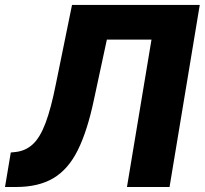

<svg xmlns="http://www.w3.org/2000/svg" viewBox="-42 -747 818 767"><path d="M-22 0 1.1 -137.8 21.3 -139.9Q60.7 -144.5 89.3 -171Q117.9 -197.4 139.9 -255.5Q161.9 -313.6 181.5 -412.6L245.7 -727.3H756L635.3 0H465.2L563.2 -588.8H384.9L333.1 -348Q306.8 -223.4 268.6 -146.8Q230.5 -70.3 171.2 -35.2Q111.9 0 22 0Z"/></svg>

Font: Inter UI Extra Bold
Style: Italic
Weight: 800
Italic angle: 9.39999°
Designer: Rasmus Andersson
Foundry: rsms
Version: 3.2;8d6f07862